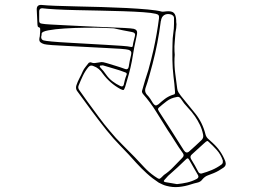

<svg xmlns="http://www.w3.org/2000/svg" viewBox="-20 -753 1040 779"><path d="M696 -655Q696 -648 695 -639Q694 -630 692 -621Q691 -602 689 -583.5Q687 -565 688 -545Q690 -531 688 -516Q687 -485 691 -455Q695 -425 699 -394Q700 -385 704 -378.5Q708 -372 714 -364Q744 -328 773 -291.5Q802 -255 814 -207Q817 -196 826.5 -188Q836 -180 844 -172Q877 -142 894 -99Q900 -82 887 -73Q867 -59 848 -51Q836 -46 823.5 -41.5Q811 -37 801 -25Q794 -15 780.5 -12Q767 -9 755 -5Q731 3 706 5.5Q681 8 655 1Q647 -1 639.5 -4.5Q632 -8 624 -12Q598 -29 575.5 -49.5Q553 -70 533 -92Q503 -126 471.5 -158Q440 -190 412 -225Q381 -264 351 -304.5Q321 -345 292 -385Q286 -395 290 -407Q295 -422 302.5 -436Q310 -450 316 -464Q320 -473 327 -481.5Q334 -490 340 -498Q345 -501 349 -500Q358 -496 367 -497.5Q376 -499 384 -500Q392 -502 399 -500.5Q406 -499 413 -497Q432 -491 450.5 -485.5Q469 -480 488 -473Q499 -469 502 -481Q504 -494 506.5 -506.5Q509 -519 512 -531Q516 -547 501 -551Q495 -553 469 -555Q443 -557 406.5 -558.5Q370 -560 330 -562.5Q290 -565 253.5 -566.5Q217 -568 191.5 -570Q166 -572 159 -574Q149 -577 143.5 -582Q138 -587 140 -599Q142 -606 142 -612.5Q142 -619 143 -626Q143 -631 143 -636Q143 -641 136 -643Q132 -645 132 -653Q131 -669 130.5 -684Q130 -699 129 -715Q129 -734 148 -733Q167 -731 204.5 -729.5Q242 -728 291 -727Q340 -726 392.5 -724.5Q445 -723 493.5 -720.5Q542 -718 580 -714.5Q618 -711 636 -706Q641 -705 646 -706Q651 -707 655 -707Q677 -709 685.5 -700.5Q694 -692 695 -670Q695 -667 695 -664Q695 -661 696 -655ZM156 -719Q138 -722 139 -704V-668Q139 -658 150 -657Q159 -655 187 -653.5Q215 -652 254 -650Q293 -648 336 -646Q379 -644 418 -642.5Q457 -641 485.5 -639.5Q514 -638 523 -636Q539 -632 536 -615Q524 -562 515 -505Q510 -479 503 -453Q496 -427 488 -401Q484 -389 481 -388Q478 -387 468 -392Q426 -415 397 -454Q390 -465 380.5 -473Q371 -481 359 -485Q347 -491 338 -480Q325 -464 316 -445Q307 -426 299 -406Q295 -396 302 -387Q310 -376 318 -364.5Q326 -353 334 -342Q357 -311 379.5 -280Q402 -249 427 -220Q450 -192 476 -166.5Q502 -141 527 -115Q546 -95 565 -74.5Q584 -54 607 -38Q622 -27 626.5 -27.5Q631 -28 643 -41Q643 -41 645 -43Q666 -57 683.5 -75.5Q701 -94 719 -112Q730 -122 721 -133Q705 -155 690.5 -178.5Q676 -202 661 -224Q637 -262 613.5 -300Q590 -338 560 -372Q554 -380 557 -387Q563 -408 569 -428.5Q575 -449 582 -469Q588 -490 593 -510.5Q598 -531 603 -552Q610 -584 615.5 -615.5Q621 -647 625 -678Q626 -687 623.5 -691Q621 -695 612 -697Q596 -701 561 -703.5Q526 -706 479.5 -707.5Q433 -709 383.5 -710Q334 -711 288 -712Q242 -713 207 -715Q172 -717 156 -719ZM686 -656V-680Q686 -689 675 -694Q658 -699 646.5 -692Q635 -685 633 -668Q632 -667 632 -664Q621 -578 599 -494Q592 -469 585.5 -444.5Q579 -420 570 -395Q566 -381 575 -370Q583 -362 589.5 -352.5Q596 -343 601 -334Q606 -327 610.5 -325.5Q615 -324 623 -330Q635 -341 648 -351Q661 -361 677 -367Q682 -369 686.5 -370Q691 -371 690 -382Q689 -397 687.5 -412Q686 -427 684 -442Q680 -476 679.5 -510Q679 -544 680 -578Q680 -598 683 -617.5Q686 -637 686 -656ZM147 -603Q147 -592 157 -589Q164 -587 190.5 -584.5Q217 -582 254.5 -580Q292 -578 333 -575.5Q374 -573 411.5 -571Q449 -569 475.5 -567Q502 -565 509 -563Q519 -560 519 -569Q520 -578 522.5 -587Q525 -596 527 -605Q532 -620 516 -623Q497 -626 479 -630Q461 -634 442 -638Q432 -639 399.5 -640Q367 -641 325 -640.5Q283 -640 243 -637.5Q203 -635 176.5 -630Q150 -625 149 -617Q149 -613 148.5 -610Q148 -607 147 -603ZM397 -488Q393 -487 390 -487.5Q387 -488 385 -485Q384 -482 386 -480.5Q388 -479 389 -477Q395 -471 400 -464.5Q405 -458 410 -451Q421 -435 436 -423.5Q451 -412 468 -404Q479 -399 482 -409Q484 -419 486.5 -428.5Q489 -438 493 -448Q497 -456 489 -459Q466 -468 442.5 -474.5Q419 -481 397 -488ZM700 -360Q697 -360 695 -359Q673 -355 656.5 -342.5Q640 -330 624 -316Q620 -312 621.5 -308Q623 -304 625 -301Q651 -261 676 -222Q701 -183 726 -143Q736 -128 748 -139Q761 -150 773 -161.5Q785 -173 797 -184Q807 -193 804 -207Q800 -228 791 -246.5Q782 -265 771 -281Q758 -300 742 -316.5Q726 -333 714 -352Q708 -361 700 -360ZM884 -98V-102Q876 -126 859.5 -144.5Q843 -163 825 -179Q822 -182 819.5 -180.5Q817 -179 814 -177Q801 -165 787 -152.5Q773 -140 759 -127Q749 -119 755 -108Q763 -95 770.5 -82Q778 -69 785 -55Q789 -48 798 -49Q820 -55 840 -63.5Q860 -72 878 -85Q885 -90 884 -98ZM698 -6Q719 -8 739 -12.5Q759 -17 778 -27Q789 -33 783 -43Q774 -59 765 -74Q756 -89 748 -104Q744 -111 741 -110.5Q738 -110 734 -106Q718 -90 701 -74.5Q684 -59 667 -44Q662 -40 657.5 -34.5Q653 -29 648 -24Q640 -16 651 -14Q663 -12 675 -10Q687 -8 698 -6Z"/></svg>

Font: Rock 3D
Style: Regular
Weight: 400
Version: Version 1.000